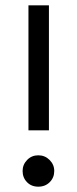

<svg xmlns="http://www.w3.org/2000/svg" viewBox="-20 -694 291 722"><path d="M164 -204H87V-674H164ZM184 -51Q184 -26 167 -9Q150 8 124 8Q98 8 81.5 -9Q65 -26 65 -51Q65 -75 82 -92.5Q99 -110 124 -110Q149 -110 166.5 -92.5Q184 -75 184 -51Z"/></svg>

Font: Hind Siliguri
Style: Regular
Weight: 400
Designer: Jyotish Sonowal
Foundry: Indian Type Foundry
Version: Version 1.001;PS 1.0;hotconv 1.0.86;makeotf.lib2.5.63406; tt